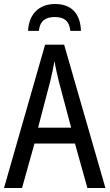

<svg xmlns="http://www.w3.org/2000/svg" viewBox="-20 -938 547 958"><path d="M255 -918C174 -918 124 -867 120 -784H174C179 -835 209 -853 253 -853C300 -853 326 -834 331 -784H384C381 -871 336 -918 255 -918ZM416 0H506L300 -715H205L0 0H90L152 -222H354ZM274 -530 335 -301H170L230 -530C238 -562 246 -600 252 -634C256 -605 267 -560 274 -530Z"/></svg>

Font: Noto Sans Condensed
Style: Regular
Weight: 400
Width: 3
Designer: Monotype Design Team
Foundry: Monotype Imaging Inc.
Version: Version 2.013